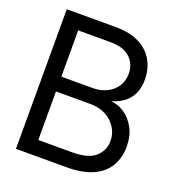

<svg xmlns="http://www.w3.org/2000/svg" viewBox="-131 -824 852 929"><g transform="rotate(20 295.0 -359.5)"><path d="M54.7 0V-718.8H305.7Q381.3 -718.8 430.2 -693.1Q479 -667.5 502.7 -624.3Q526.4 -581.1 526.4 -528.3Q526.4 -481.9 510.3 -450.9Q494.1 -419.9 467.5 -401.6Q440.9 -383.3 410.2 -375V-374Q444.3 -371.6 477.5 -349.9Q510.7 -328.1 532.7 -288.1Q554.7 -248 554.7 -191.4Q554.7 -137.2 530 -93.8Q505.4 -50.3 452.4 -25.1Q399.4 0 314.5 0ZM141.6 -77.1H314.5Q399.9 -77.1 435.8 -110.6Q471.7 -144 471.7 -191.4Q471.7 -228 452.9 -258.8Q434.1 -289.6 399.9 -308.3Q365.7 -327.1 318.4 -327.1H141.6ZM141.6 -403.3H303.7Q342.8 -403.3 374.5 -418.7Q406.2 -434.1 424.8 -462.2Q443.4 -490.2 443.4 -528.3Q443.4 -575.2 410.4 -608.4Q377.4 -641.6 305.7 -641.6H141.6Z"/></g></svg>

Font: Inter Display V
Style: Regular
Weight: 400
Designer: Rasmus Andersson
Foundry: rsms
Version: Version 3.015;git-src